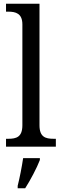

<svg xmlns="http://www.w3.org/2000/svg" viewBox="-20 -780 329 1021"><path d="M12 0H277V-42H265C222 -42 190 -51 190 -114V-760H12V-718H24C63 -718 99 -709 99 -650V-114C99 -51 67 -42 24 -42H12ZM74 208V221H114C141 179 176 113 192 71V61H103C96 109 85 164 74 208Z"/></svg>

Font: Noto Serif Sinhala SemiCondensed
Style: Regular
Weight: 400
Width: 4
Designer: Jelle Bosma - Monotype Design Team
Foundry: Monotype Imaging Inc.
Version: Version 2.007